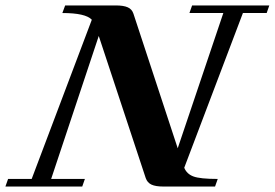

<svg xmlns="http://www.w3.org/2000/svg" viewBox="-54 -683 1006 703"><path d="M-34.2 0 -24.4 -27.8H62L282.2 -610.8Q259.3 -635.3 174.3 -635.3L184.6 -663.1H369.6Q398.4 -663.1 413.8 -656.2Q429.2 -649.4 434.6 -632.8L596.7 -140.1L763.7 -635.3H639.6L649.4 -663.1H932.1L922.4 -635.3H835.4L620.6 -68.8Q629.9 -45.9 654.3 -36.9Q678.7 -27.8 743.2 -27.8L733.4 0H544.4Q515.6 0 500.5 -7.1Q485.4 -14.2 479.5 -31.2L307.6 -551.3L133.3 -27.8H256.8L247.1 0Z"/></svg>

Font: Elstob 14pt
Style: Bold Italic
Weight: 700
Italic angle: -20°
Designer: Peter S. Baker
Version: Version 1.015